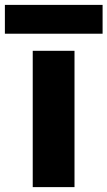

<svg xmlns="http://www.w3.org/2000/svg" viewBox="-59 -766 440 786"><path d="M246 -558V0H75V-558ZM361 -746V-628H-39V-746Z"/></svg>

Font: MSTAGE
Style: Bold
Weight: 700
Designer: Ninad Kale (Devanagari), Jonny Pinhorn (Latin)
Foundry: Indian Type Foundry
Version: 4.004